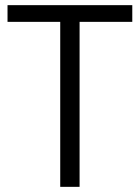

<svg xmlns="http://www.w3.org/2000/svg" viewBox="-20 -725 542 745"><path d="M213.7 0V-640.2H9.2V-705H493.3V-640.2H288.8V0Z"/></svg>

Font: Nunito Sans 12pt ExtraLight Condensed
Style: Regular
Weight: 200
Width: 3
Version: Version 3.101;gftools[0.9.27]